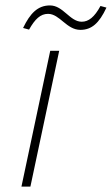

<svg xmlns="http://www.w3.org/2000/svg" viewBox="-20 -687 412 707"><path d="M165 -500 59 0H92L198 -500ZM65 -584 87 -578C109 -617 129 -636 157 -636C200 -636 225 -577 276 -577C317 -577 345 -601 372 -659L350 -665C328 -624 306 -607 281 -607C237 -607 213 -667 164 -667C119 -667 91 -638 65 -584Z"/></svg>

Font: LT Wave Text Thin Italic
Style: Regular
Weight: 100
Designer: Daniel Lyons
Version: Version 2.5 (Glyphs App)